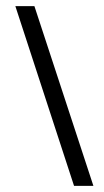

<svg xmlns="http://www.w3.org/2000/svg" viewBox="-20 -570 339 625"><path d="M221 35H284L92 -550H30Z"/></svg>

Font: Cambay Devanagari
Style: Regular
Weight: 400
Designer: Pooja Saxena
Foundry: Pooja Saxena
Version: Version 1.180;PS 001.180;hotconv 1.0.70;makeotf.lib2.5.58329